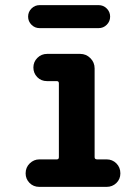

<svg xmlns="http://www.w3.org/2000/svg" viewBox="-20 -730 540 750"><path d="M134.8 -710H365.2Q383.8 -710 397 -696.8Q410.2 -683.6 410.2 -665Q410.2 -646.5 397 -633.3Q383.8 -620.1 365.2 -620.1H134.8Q116.2 -620.1 103 -633.3Q89.8 -646.5 89.8 -665Q89.8 -683.6 103 -696.8Q116.2 -710 134.8 -710ZM396.5 -107.4Q418.9 -107.4 434.6 -91.8Q450.2 -76.2 450.2 -52.7Q450.2 -30.3 434.6 -15.1Q418.9 0 396.5 0H133.8Q110.4 0 95.2 -15.6Q80.1 -31.2 80.1 -52.7Q80.1 -76.2 96.2 -91.8Q112.3 -107.4 133.8 -107.4H202.1Q210 -107.4 210 -116.2V-404.3Q210 -413.1 202.1 -413.1H164.1Q140.6 -413.1 125.5 -428.7Q110.4 -444.3 110.4 -466.3Q110.4 -488.3 126 -503.9Q141.6 -519.5 164.1 -519.5H293Q316.4 -519.5 333 -502.9Q349.6 -486.3 349.6 -462.9V-116.2Q349.6 -107.4 359.4 -107.4Z"/></svg>

Font: Rounded Mgen+ 2m bold
Style: Bold
Weight: 700
Designer: [Source Han Sans]
Ryoko NISHIZUKA  (kana & ideographs); Paul D. Hunt (Latin, Greek & Cyrillic); Wenlong ZHANG  (bopomofo
Version: Version 1.059.20150602